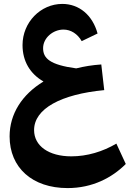

<svg xmlns="http://www.w3.org/2000/svg" viewBox="-20 -660 662 980"><path d="M325 300C452 300 552 247 622 177L574 73C504 114 425 138 344 138C229 138 154 85 154 4C154 -105 291 -179 512 -200L497 -331C452 -328 409 -321 369 -311C235 -329 200 -362 200 -414C200 -467 251 -509 304 -509C342 -509 376 -487 397 -450L478 -489C452 -584 383 -640 298 -640C187 -640 95 -546 95 -430C95 -347 134 -283 202 -244C93 -178 29 -79 29 36C29 196 145 300 325 300Z"/></svg>

Font: Wafeq
Style: Bold
Weight: 700
Designer: Rasmus Andersson & Azza Alameddine
Foundry: Google & TypeTogether
Version: Version 3.000;FEAKit 1.0